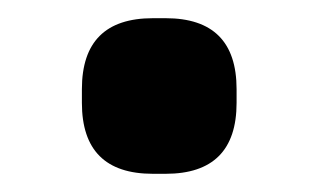

<svg xmlns="http://www.w3.org/2000/svg" viewBox="-20 -423 348 211"><path d="M70 -310V-325Q70 -403 148 -403H162Q240 -403 240 -325V-310Q240 -232 162 -232H148Q70 -232 70 -310Z"/></svg>

Font: Krub
Style: Bold
Weight: 700
Version: Version 1.000; ttfautohint (v1.6)